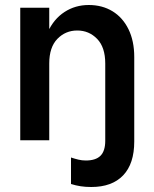

<svg xmlns="http://www.w3.org/2000/svg" viewBox="-20 -561 618 768"><path d="M345 187Q322 187 302.5 184Q283 181 264 175V69Q279 74 293.5 77.5Q308 81 323 81Q363 81 382 62Q401 43 401 2V-307Q401 -372 368.5 -405.5Q336 -439 289 -439Q242 -439 209.5 -405.5Q177 -372 177 -307H147Q147 -380 171 -432.5Q195 -485 238 -513Q281 -541 335 -541Q389 -541 430 -516Q471 -491 494 -444Q517 -397 517 -333V5Q517 94 472.5 140.5Q428 187 345 187ZM61 0V-530H177V0Z"/></svg>

Font: Radio Canada Big Medium
Style: Regular
Weight: 500
Designer: Étienne Aubert Bonn
Foundry: Coppers and Brasses
Version: Version 1.001